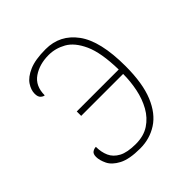

<svg xmlns="http://www.w3.org/2000/svg" viewBox="-155 -651 767 767"><g transform="rotate(-45 228.0 -268.0)"><path d="M205 6Q144 6 111.5 -11Q79 -28 67.5 -52Q56 -76 56 -95Q56 -112 65 -118Q74 -124 84 -124Q84 -94 94.5 -70.5Q105 -47 131 -33Q157 -19 205 -19Q250 -19 281 -39.5Q312 -60 331 -94Q350 -128 358.5 -169.5Q367 -211 367 -253H130V-278H367Q365 -375 341.5 -426.5Q318 -478 283 -497.5Q248 -517 210 -517Q158 -517 121.5 -492Q85 -467 85 -414Q78 -414 69.5 -421.5Q61 -429 61 -447Q61 -468 75.5 -490Q90 -512 124.5 -527Q159 -542 218 -542Q299 -542 347.5 -476Q396 -410 396 -268Q396 -171 371 -110.5Q346 -50 302.5 -22Q259 6 205 6Z"/></g></svg>

Font: Noto Serif Thin
Style: Regular
Weight: 100
Designer: Monotype Design Team
Foundry: Monotype Imaging Inc.
Version: Version 2.015